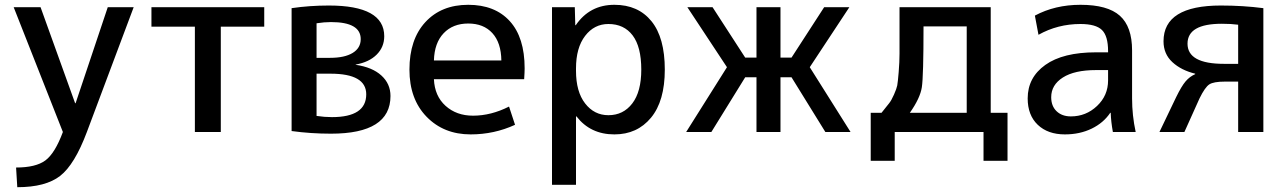

<svg xmlns="http://www.w3.org/2000/svg" viewBox="-20 -550 5356 800"><path d="M149 -520 293 -120H295L429 -520H537L342 0Q291 136 230.5 183Q170 230 52 230L47 148Q129 148 169 118.5Q209 89 242 0L37 -520Z M1081 -439H900V0H792V-439H611V-520H1081Z M1299 -67Q1332 -62 1363 -62Q1506 -62 1506 -157Q1506 -243 1357 -243H1299ZM1299 -309H1355Q1416 -309 1449.5 -329.5Q1483 -350 1483 -387Q1483 -458 1359 -458Q1331 -458 1299 -453ZM1607 -150Q1607 7 1359 7Q1275 7 1195 -4V-516Q1270 -527 1350 -527Q1581 -527 1581 -399Q1581 -354 1549.5 -322.5Q1518 -291 1462 -281V-280Q1531 -270 1569 -235.5Q1607 -201 1607 -150Z M1788 -298H2069Q2068 -372 2031.5 -412Q1995 -452 1931 -452Q1867 -452 1828.5 -411.5Q1790 -371 1788 -298ZM1788 -220Q1791 -150 1836.5 -109Q1882 -68 1951 -68Q2026 -68 2101 -106L2126 -30Q2039 10 1941 10Q1829 10 1757.5 -63.5Q1686 -137 1686 -260Q1686 -386 1752.5 -458Q1819 -530 1931 -530Q2042 -530 2104 -462Q2166 -394 2166 -265Q2166 -250 2164 -220Z M2379 -445Q2437 -530 2540 -530Q2639 -530 2694.5 -461.5Q2750 -393 2750 -260Q2750 -129 2692.5 -59.5Q2635 10 2540 10Q2440 10 2382 -65H2380V220H2280V-520H2375L2377 -445ZM2652 -260Q2652 -355 2616 -402.5Q2580 -450 2515 -450Q2456 -450 2418 -400.5Q2380 -351 2380 -265V-255Q2380 -168 2418 -119Q2456 -70 2515 -70Q2577 -70 2614.5 -119Q2652 -168 2652 -260Z M3132 -520H3232V-310H3278L3414 -520H3519L3354 -270L3524 0H3419L3278 -228H3232V0H3132V-228H3085L2944 0H2839L3009 -270L2844 -520H2949L3085 -310H3132Z M3771 -80H4008V-440H3828Q3828 -232 3821 -186.5Q3814 -141 3771 -80ZM3653 -80Q3675 -108 3684.5 -119.5Q3694 -131 3705 -156Q3716 -181 3718.5 -194Q3721 -207 3724.5 -249.5Q3728 -292 3728 -326.5Q3728 -361 3728 -440V-520H4108V-80H4178V120H4078V0H3708V120H3608V-80Z M4597 -258H4547Q4457 -258 4408.5 -227Q4360 -196 4360 -145Q4360 -108 4382.5 -86.5Q4405 -65 4442 -65Q4505 -65 4551 -108.5Q4597 -152 4597 -215ZM4262 -140Q4262 -227 4335.5 -279.5Q4409 -332 4547 -332H4597V-337Q4597 -400 4571.5 -425Q4546 -450 4482 -450Q4387 -450 4307 -405L4292 -485Q4376 -530 4482 -530Q4595 -530 4646 -484.5Q4697 -439 4697 -340V-140Q4697 -69 4712 0H4617Q4609 -44 4608 -80H4606Q4578 -38 4528.5 -14Q4479 10 4417 10Q4346 10 4304 -30Q4262 -70 4262 -140Z M4960 -241V-243Q4902 -257 4865 -291Q4828 -325 4828 -378Q4828 -527 5067 -527Q5159 -527 5244 -516V0H5139V-210H5084Q5037 -210 5019 -198.5Q5001 -187 4978 -140L4915 0H4811L4881 -146Q4903 -191 4920 -211Q4937 -231 4960 -241ZM5139 -284V-447Q5110 -451 5071 -451Q4928 -451 4928 -368Q4928 -284 5080 -284Z"/></svg>

Font: Mplus 1p Medium
Style: Regular
Weight: 500
Version: Version 1.061